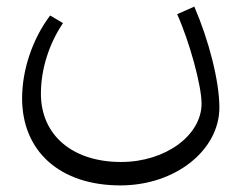

<svg xmlns="http://www.w3.org/2000/svg" viewBox="-20 -362 740 582"><path d="M345 200C512 200 645 93 645 -36C645 -116 613 -240 569 -342L517 -319C554 -237 591 -103 591 -48C591 48 482 129 347 129C200 129 104 48 104 -78C104 -153 129 -230 171 -292L132 -315C79 -245 47 -151 47 -64C47 96 161 200 345 200Z"/></svg>

Font: Wafeq Light
Style: Regular
Weight: 300
Designer: Rasmus Andersson & Azza Alameddine
Foundry: Google & TypeTogether
Version: Version 3.000;January 28, 2025;FontCreator 15.0.0.3014 64-bi